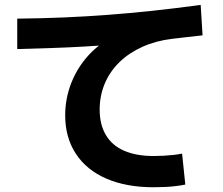

<svg xmlns="http://www.w3.org/2000/svg" viewBox="-20 -778 920 792"><path d="M248.9 -302.2Q248.9 -372.2 274.4 -436.7Q300 -501.1 346.7 -551.7Q393.3 -602.2 455.6 -630L463.3 -595.6Q396.7 -590 330 -586.1Q263.3 -582.2 195 -580Q126.7 -577.8 51.1 -575.6V-701.1Q153.3 -702.2 244.4 -706.1Q335.6 -710 424.4 -716.7Q513.3 -723.3 607.2 -733.3Q701.1 -743.3 807.8 -757.8L815.6 -632.2Q782.2 -628.9 751.1 -625Q720 -621.1 690 -617.8Q623.3 -610 567.8 -585Q512.2 -560 472.8 -521.7Q433.3 -483.3 412.2 -433.3Q391.1 -383.3 391.1 -325.6Q391.1 -264.4 416.7 -221.1Q442.2 -177.8 492.2 -156.1Q542.2 -134.4 614.4 -134.4Q634.4 -134.4 655 -135.6Q675.6 -136.7 695.6 -138.9Q715.6 -141.1 731.1 -144.4L744.4 -16.7Q728.9 -13.3 706.7 -10.6Q684.4 -7.8 661.1 -6.7Q637.8 -5.6 613.3 -5.6Q501.1 -5.6 418.9 -41.1Q336.7 -76.7 292.8 -143.9Q248.9 -211.1 248.9 -302.2Z"/></svg>

Font: Paperlogy 7 Bold
Style: Regular
Weight: 700
Designer: redesigned by Lee Juim, glyphs from Gmarket Sans & Montserrat
Foundry: PT&
Version: Version 1.001